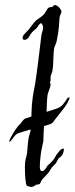

<svg xmlns="http://www.w3.org/2000/svg" viewBox="-20 -725 300 771"><path d="M235 -128C223 -128 217 -116 212 -110C198 -94 204 -88 171 -60C166 -53 159 -38 150 -38C146 -38 140 -37 140 -58C140 -69 141 -84 143 -99C145 -120 151 -142 154 -158C155 -177 155 -200 157 -219C167 -222 176 -225 180 -226C188 -229 191 -230 201 -245C222 -274 251 -302 260 -333C258 -334 256 -334 254 -333C247 -331 237 -299 210 -290C205 -288 187 -282 167 -276C168 -298 168 -322 171 -344C173 -357 183 -372 183 -387C183 -392 180 -393 180 -395C180 -396 183 -397 183 -401C183 -405 183 -410 183 -412C182 -421 188 -429 190 -438C196 -468 193 -502 197 -530C199 -539 206 -550 208 -562C218 -609 217 -632 219 -653C220 -664 227 -672 227 -680C227 -681 217 -705 197 -705C193 -694 181 -698 175 -694C167 -688 163 -673 154 -665C144 -655 132 -649 125 -643C115 -633 105 -619 95 -606C87 -596 71 -585 71 -574C71 -570 71 -565 78 -565C93 -565 98 -581 103 -588C111 -600 119 -604 128 -613C134 -620 136 -630 146 -632C151 -626 153 -621 153 -614C153 -604 147 -592 146 -581C138 -518 130 -444 121 -388C117 -366 112 -343 110 -322C107 -300 107 -278 106 -257C94 -253 86 -250 84 -250C75 -247 71 -240 61 -227C60 -226 54 -221 52 -218C42 -206 17 -167 17 -156C17 -155 18 -155 19 -156C27 -159 38 -185 53 -190C58 -192 79 -198 103 -205C103 -204 103 -203 103 -202C101 -191 97 -182 95 -172C91 -148 91 -127 88 -106C84 -88 80 -81 80 -55C80 -28 82 16 88 21C89 22 104 26 106 26C112 26 124 18 125 17C127 16 135 16 139 14C142 12 145 1 150 -5C167 -22 175 -31 183 -44C189 -56 198 -62 205 -70C208 -76 211 -83 215 -88C219 -93 227 -97 230 -103C235 -111 236 -120 237 -128Z"/></svg>

Font: Jim Nightshade
Style: Regular
Weight: 400
Designer: Astigmatic (AOETI)
Foundry: Astigmatic (AOETI)
Version: Version 1.000